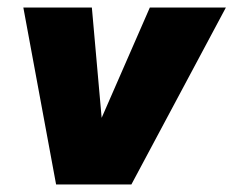

<svg xmlns="http://www.w3.org/2000/svg" viewBox="-20 -490 620 510"><path d="M129 0 42 -470H224L250 -177L378 -470H580L329 0Z"/></svg>

Font: Celebes Black
Style: Italic
Weight: 900
Italic angle: -10°
Designer: Anugrah Pasau
Foundry: Lafontype
Version: Version 1.000; ttfautohint (v1.8.4)